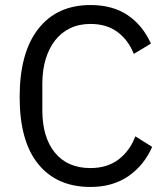

<svg xmlns="http://www.w3.org/2000/svg" viewBox="-20 -730 661 762"><path d="M339 12Q206 12 132 -78.5Q58 -169 58 -345Q58 -521 132 -615.5Q206 -710 339 -710Q427 -710 486.5 -670Q546 -630 579 -557L511 -516Q490 -570 447 -602.5Q404 -635 339 -635Q294 -635 258.5 -618Q223 -601 198.5 -569.5Q174 -538 161 -494.5Q148 -451 148 -397V-293Q148 -185 198 -124Q248 -63 339 -63Q406 -63 451 -97.5Q496 -132 517 -189L584 -147Q551 -73 489 -30.5Q427 12 339 12Z"/></svg>

Font: IBM Plex Sans Thai Looped
Style: Regular
Weight: 400
Designer: Mike Abbink, Paul van der Laan, Pieter van Rosmalen, Ben Mitchell, Mark Frömberg
Foundry: Bold Monday
Version: Version 1.1